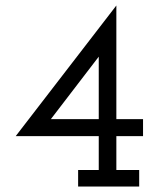

<svg xmlns="http://www.w3.org/2000/svg" viewBox="-20 -678 562 698"><path d="M486 0V-60H403V-183H500V-245H403V-658L37 -183H339V-60H264V0ZM339 -472V-245H165Z"/></svg>

Font: Josefin Slab Thin SemiBold
Style: Regular
Weight: 600
Version: Version 2.000